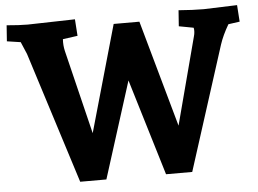

<svg xmlns="http://www.w3.org/2000/svg" viewBox="-51 -775 1130 840"><g transform="rotate(-5 514.5 -355.0)"><path d="M1024 -637 974 -630Q947 -584 934 -544L760 0H645L517 -423L383 0H268L85 -577L62 -631L2 -640L7 -710Q62 -705 99 -705L307 -710L312 -637L247 -628Q245 -602 251 -576L341 -207L474 -675H587L718 -207L819 -590Q822 -600 822.5 -609.5Q823 -619 822 -624L821 -628L757 -640L762 -710Q825 -705 872 -705L1019 -710Z"/></g></svg>

Font: Andada
Style: Bold
Weight: 700
Designer: Carolina Giovagnoli
Foundry: Carolina Giovagnoli
Version: Version 1.003